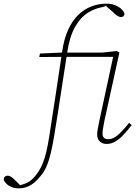

<svg xmlns="http://www.w3.org/2000/svg" viewBox="-154 -774 741 1047"><path d="M-54 253Q-74 253 -91 246Q-108 239 -119 228Q-130 217 -134 205Q-133 194 -127 189Q-121 184 -113 184Q-105 184 -97.5 188Q-90 192 -82.5 198.5Q-75 205 -67 213L-41 239L-50 238H-40L-49 237Q-14 229 7.5 214.5Q29 200 50 170Q67 146 78.5 118Q90 90 99 52Q108 14 116 -39Q134 -153 151 -266.5Q168 -380 185 -493Q195 -562 217.5 -611.5Q240 -661 272.5 -692.5Q305 -724 344.5 -739Q384 -754 427 -754Q453 -754 474 -745.5Q495 -737 508.5 -724Q522 -711 525 -698Q525 -691 519.5 -686Q514 -681 507 -681Q496 -681 486 -687.5Q476 -694 460 -710L425 -740L431 -742H403L424 -738Q372 -733 329 -707Q286 -681 256 -628.5Q226 -576 213 -491Q195 -378 178 -264.5Q161 -151 142 -37Q133 19 123 60.5Q113 102 100 132.5Q87 163 68 185Q53 204 35.5 219.5Q18 235 -4 244Q-26 253 -54 253ZM427 11Q405 11 390.5 -2.5Q376 -16 376 -39Q376 -57 380 -75.5Q384 -94 388 -116L463 -464H195L60 -463L64 -482L197 -488L202 -487H403L483 -496L497 -487L416 -118Q413 -100 409 -80.5Q405 -61 405 -46Q405 -30 413 -22.5Q421 -15 437 -15Q462 -15 488 -37Q514 -59 550 -104L564 -92Q541 -62 519 -38.5Q497 -15 474.5 -2Q452 11 427 11Z"/></svg>

Font: Source Serif 4 ExtraLight
Style: Italic
Weight: 250
Italic angle: -12°
Designer: Frank Grießhammer
Foundry: Adobe Systems Incorporated
Version: Version 4.004;hotconv 1.0.116;makeotfexe 2.5.65601